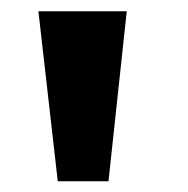

<svg xmlns="http://www.w3.org/2000/svg" viewBox="-20 -748 342 349"><path d="M85 -418.5H177.2L210.4 -727.5H49.8Z"/></svg>

Font: Inter ExtraBold
Style: Regular
Weight: 800
Designer: Rasmus Andersson
Foundry: rsms
Version: Version 4.001;git-9221beed3